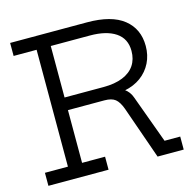

<svg xmlns="http://www.w3.org/2000/svg" viewBox="-109 -864 994 976"><g transform="rotate(-15 388.5 -376.0)"><path d="M464 -393Q500 -389 527 -370.8Q554 -352.5 565 -320L657 -68.5H739.5V0H602L505 -277Q491 -315.5 471.8 -330.8Q452.5 -346 415 -346H378ZM295.5 -683.5V-752H432Q560.5 -752 625 -700.5Q689.5 -649 689.5 -559Q689.5 -510.5 669.8 -470.8Q650 -431 613.8 -404.2Q577.5 -377.5 527 -367.5V-354L428.5 -346H212.5V-412.5H428Q488 -412.5 529.5 -429.5Q571 -446.5 592 -478Q613 -509.5 613 -553.5Q613 -618 564.2 -650.8Q515.5 -683.5 429 -683.5ZM27.5 -683.5V-752H344V-683.5H223V-68.5H344V0H27.5V-68.5H148.5V-683.5Z"/></g></svg>

Font: Hepta Slab
Style: Regular
Weight: 400
Designer: Michael LaGattuta
Foundry: Michael LaGattuta
Version: Version 1.100